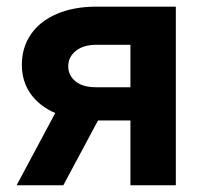

<svg xmlns="http://www.w3.org/2000/svg" viewBox="-20 -550 596 570"><path d="M367.2 -192.4H271L168 0H29.3L144 -214.4Q96.7 -234.9 70.8 -271.7Q44.9 -308.6 44.9 -357.4Q44.9 -409.2 71.8 -448.2Q98.6 -487.3 148.9 -508.8Q199.2 -530.3 266.6 -530.3H502V0H367.2ZM264.6 -291H367.2V-417H266.6Q227.1 -417 204.8 -398.7Q182.6 -380.4 182.6 -353.5Q182.6 -326.2 204.1 -308.6Q225.6 -291 264.6 -291Z"/></svg>

Font: Pretendard GOV
Style: Bold
Weight: 700
Designer: Base glyphs from Inter by Rasmus Andersson; Hangeul glyphs from Noto Sans CJK(Source Han Sans) by Jang Soo-young and Kan
Foundry: Kil Hyung-jin
Version: Version 1.309